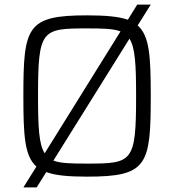

<svg xmlns="http://www.w3.org/2000/svg" viewBox="-20 -763 760 838"><path d="M82 55H140L182 -12C222 3 280 8 360 8C623 8 638 -41 638 -344C638 -516 633 -606 581 -652L638 -743H579L538 -677C497 -691 440 -696 360 -696C97 -696 82 -647 82 -344C82 -172 87 -82 139 -36ZM175 -94C150 -133 146 -206 146 -344C146 -634 162 -639 360 -639C428 -639 474 -638 506 -626ZM360 -49C292 -49 245 -50 213 -62L545 -594C570 -555 574 -482 574 -344C574 -54 558 -49 360 -49Z"/></svg>

Font: Saira UNSAM Light SC
Style: Regular
Weight: 300
Designer: Hector Gatti with collaboration of the Omnibus-Type team
Foundry: Omnibus-Type
Version: Version 1.072;PS 001.072;hotconv 1.0.88;makeotf.lib2.5.64775